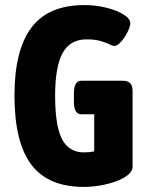

<svg xmlns="http://www.w3.org/2000/svg" viewBox="-20 -728 592 756"><path d="M310 8Q170 8 103.5 -79.5Q37 -167 37 -352Q37 -530 103.5 -619Q170 -708 312 -708Q358 -708 399.5 -697.5Q441 -687 467 -670.5Q493 -654 493 -637Q493 -624 482.5 -602.5Q472 -581 457 -564Q442 -547 430 -547Q424 -547 411 -553.5Q398 -560 376 -566.5Q354 -573 321 -573Q256 -573 226.5 -519Q197 -465 197 -351Q197 -266 210.5 -217Q224 -168 249.5 -148Q275 -128 310 -128Q332 -128 349 -131.5Q366 -135 392 -145L351 -79V-278H300Q271 -278 271 -328V-360Q271 -410 300 -410H465Q502 -410 502 -370V-72Q502 -54 483.5 -39Q465 -24 435.5 -13.5Q406 -3 373 2.5Q340 8 310 8Z"/></svg>

Font: Asap Condensed VF Beta
Style: Regular
Weight: 400
Designer: Pablo Cosgaya
Foundry: Omnibus-Type
Version: Version 1.008